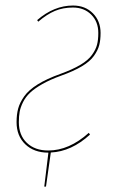

<svg xmlns="http://www.w3.org/2000/svg" viewBox="-20 -548 427 701"><path d="M202.6 -271.5Q163.1 -257.3 134.8 -241.2Q106.4 -225.1 90.1 -209.7Q73.7 -194.3 64.2 -175.3Q54.7 -156.2 51.8 -139.9Q48.8 -123.5 48.8 -102.1Q48.8 -54.2 78.1 -26.4Q107.4 1.5 156.2 1.5Q232.4 1.5 304.2 -63L308.6 -56.6Q240.7 5.4 165.5 8.8L147.9 133.3H141.6L156.7 9.3H156.2Q104 9.3 72.3 -21.2Q40.5 -51.8 40.5 -102.1Q40.5 -130.4 46.4 -151.9Q52.2 -173.3 68.4 -196.3Q84.5 -219.2 117.4 -239.7Q150.4 -260.3 200.7 -278.3Q245.1 -294.4 273.4 -311.3Q301.8 -328.1 315.7 -347.4Q329.6 -366.7 334.2 -384.5Q338.9 -402.3 338.9 -427.7Q338.9 -468.8 313 -494.6Q287.1 -520.5 246.1 -520.5Q210 -520.5 180.4 -508.1Q150.9 -495.6 119.6 -468.8L115.7 -474.6Q177.2 -527.8 246.6 -527.8Q291 -527.8 319.1 -499.5Q347.2 -471.2 347.2 -427.7Q347.2 -401.9 342.3 -383.1Q337.4 -364.3 323 -344Q308.6 -323.7 278.8 -305.9Q249 -288.1 202.6 -271.5Z"/></svg>

Font: Fira Sans Compressed Eight
Style: Italic
Weight: 100
Width: 3
Italic angle: -8°
Designer: Carrois Corporate & Edenspiekermann AG
Foundry: Carrois Corporate GbR & Edenspiekermann AG
Version: Version 4.203;PS 004.203;hotconv 1.0.88;makeotf.lib2.5.64775